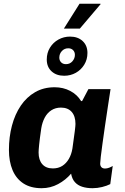

<svg xmlns="http://www.w3.org/2000/svg" viewBox="-20 -980 656 1010"><path d="M199 10Q141.5 10 103.2 -15Q65 -40 46 -85.2Q27 -130.5 27 -191.5Q27 -259.5 42.8 -319Q58.5 -378.5 89.2 -424Q120 -469.5 164.8 -495.2Q209.5 -521 267.5 -521Q312.5 -521 349.2 -501.8Q386 -482.5 406.5 -448.5H412L445 -511H561.5Q554.5 -465.5 546.8 -415Q539 -364.5 532 -315.5Q525 -266.5 519.2 -225Q513.5 -183.5 510.2 -155.8Q507 -128 507 -119.5Q507 -107.5 513.5 -100.5Q520 -93.5 532.5 -93.5Q543 -93.5 554.2 -97.8Q565.5 -102 573 -107L560 -11.5Q542.5 -2.5 517.2 3.8Q492 10 467 10Q436.5 10 412.8 2.5Q389 -5 374 -21.8Q359 -38.5 354 -66.5Q325.5 -33 285.5 -11.5Q245.5 10 199 10ZM258 -94Q286.5 -94 307.5 -107.2Q328.5 -120.5 342.2 -144.2Q356 -168 361 -199Q370 -263 373.5 -290.5Q377 -318 377 -328Q377 -369 357 -391.5Q337 -414 300.5 -414Q272 -414 250.2 -400Q228.5 -386 215.2 -361Q202 -336 197 -304.5Q189 -249.5 186 -219.8Q183 -190 183 -178Q183 -138.5 202.5 -116.2Q222 -94 258 -94ZM316 -829.5 398.5 -960.5H508L509.5 -958.5L400 -829.5ZM317.5 -581.5Q276.5 -581.5 251.2 -604.8Q226 -628 226 -667Q226 -702 242.8 -729.2Q259.5 -756.5 287.5 -772Q315.5 -787.5 348.5 -787.5Q389.5 -787.5 414.8 -764Q440 -740.5 440 -701.5Q440 -667 423.2 -639.8Q406.5 -612.5 378.8 -597Q351 -581.5 317.5 -581.5ZM327 -642.5Q347.5 -642.5 360.8 -657.5Q374 -672.5 374 -691.5Q374 -706.5 364.5 -716.2Q355 -726 339 -726Q319 -726 305.5 -711.5Q292 -697 292 -677Q292 -662 301.5 -652.2Q311 -642.5 327 -642.5Z"/></svg>

Font: Chivo Medium
Style: Italic
Weight: 500
Italic angle: -8.05°
Designer: Hector Gatti
Foundry: Omnibus-Type
Version: Version 2.002